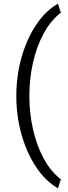

<svg xmlns="http://www.w3.org/2000/svg" viewBox="-20 -814 374 1051"><path d="M140.6 -288.6Q140.6 -196.3 160.2 -108.2Q179.7 -20 218.3 52Q256.8 124 313 167.5L297.4 216.8Q228 176.8 176.8 99.1Q125.5 21.5 97.4 -79.1Q69.3 -179.7 69.3 -288.6Q69.3 -397.5 97.4 -498Q125.5 -598.6 176.8 -676.5Q228 -754.4 297.4 -793.9L313 -744.6Q256.8 -701.2 218.3 -629.4Q179.7 -557.6 160.2 -469.5Q140.6 -381.3 140.6 -288.6Z"/></svg>

Font: Vazirmatn RD FD Light
Style: Regular
Weight: 300
Designer: Saber Rastikerdar
Foundry: Saber Rastikerdar
Version: Version 33.003